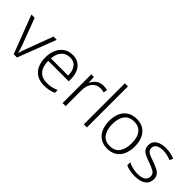

<svg xmlns="http://www.w3.org/2000/svg" viewBox="96 -1633 2515 2515"><g transform="rotate(45 1353.5 -375.0)"><path d="M204 0 0 -532H61L193 -179Q205 -146 215.5 -114Q226 -82 233 -57H236Q243 -82 254 -114.5Q265 -147 277 -179L409 -532H469L265 0Z M759 -542Q827 -542 872.5 -510.5Q918 -479 941.5 -424Q965 -369 965 -298V-259H585Q585 -153 634.5 -96.5Q684 -40 776 -40Q825 -40 862 -48.5Q899 -57 943 -76V-24Q903 -6 864 2Q825 10 774 10Q654 10 590 -63Q526 -136 526 -262Q526 -343 553.5 -406Q581 -469 633 -505.5Q685 -542 759 -542ZM758 -494Q685 -494 639.5 -445Q594 -396 587 -306H906Q906 -390 869.5 -442Q833 -494 758 -494Z M1328 -541Q1367 -541 1400 -533L1391 -480Q1359 -489 1325 -489Q1252 -489 1209 -435Q1166 -381 1166 -292V0H1109V-532H1157L1163 -433H1166Q1186 -478 1227 -509.5Q1268 -541 1328 -541Z M1560 0H1503V-760H1560Z M2181 -267Q2181 -183 2153.5 -121Q2126 -59 2072.5 -24.5Q2019 10 1942 10Q1868 10 1815 -24Q1762 -58 1733.5 -120.5Q1705 -183 1705 -267Q1705 -396 1769 -469Q1833 -542 1946 -542Q2022 -542 2074.5 -507.5Q2127 -473 2154 -411Q2181 -349 2181 -267ZM1764 -267Q1764 -164 1807.5 -101.5Q1851 -39 1943 -39Q2036 -39 2079 -102Q2122 -165 2122 -267Q2122 -333 2104 -384Q2086 -435 2047 -464Q2008 -493 1945 -493Q1855 -493 1809.5 -433Q1764 -373 1764 -267Z M2661 -141Q2661 -69 2607 -29.5Q2553 10 2455 10Q2399 10 2356 0.5Q2313 -9 2284 -24V-79Q2319 -61 2364 -49.5Q2409 -38 2456 -38Q2534 -38 2569.5 -64.5Q2605 -91 2605 -137Q2605 -181 2568 -204.5Q2531 -228 2459 -253Q2409 -270 2371.5 -287.5Q2334 -305 2313 -332Q2292 -359 2292 -406Q2292 -470 2344 -506Q2396 -542 2483 -542Q2531 -542 2572.5 -533Q2614 -524 2649 -509L2628 -462Q2597 -475 2558 -484.5Q2519 -494 2480 -494Q2417 -494 2382 -472Q2347 -450 2347 -408Q2347 -376 2364 -357.5Q2381 -339 2413 -326Q2445 -313 2491 -297Q2539 -280 2577 -262Q2615 -244 2638 -216Q2661 -188 2661 -141Z"/></g></svg>

Font: Noto Sans Lao Looped Light
Style: Regular
Weight: 300
Designer: Mark Frömberg, Ben Mitchell
Foundry: The Fontpad Ltd
Version: Version 1.002; ttfautohint (v1.8.4.7-5d5b)